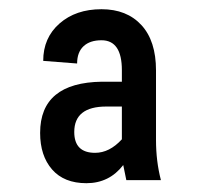

<svg xmlns="http://www.w3.org/2000/svg" viewBox="-20 -741 436 423"><path d="M258.3 -344.2 251.5 -377.4Q220.7 -337.4 170.4 -337.4Q121.1 -337.4 94.7 -367.7Q68.4 -397.9 68.4 -448.2Q68.4 -559.1 204.6 -561H248.5V-586.4Q248.5 -652.3 203.6 -652.3Q178.2 -652.3 164.1 -639.2Q149.9 -626 149.9 -601.1L75.2 -606.9Q75.2 -657.7 111.1 -689.2Q147 -720.7 203.6 -720.7Q259.3 -720.7 291.5 -685.8Q323.7 -650.9 323.7 -585.9V-432.6Q323.7 -385.7 334.5 -344.2ZM189.5 -404.3Q221.2 -404.3 248.5 -434.1V-506.3H214.4Q143.6 -506.3 143.6 -450.2Q143.6 -404.3 189.5 -404.3Z"/></svg>

Font: Roboto Condensed
Style: Regular
Weight: 400
Designer: Google
Version: Version 2.001047; 2015